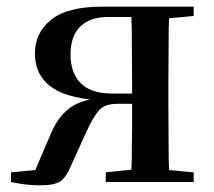

<svg xmlns="http://www.w3.org/2000/svg" viewBox="-20 -547 642 577"><path d="M287 -527H562V-499L488 -492Q488 -478 487 -461Q487 -419 486.5 -374.5Q486 -330 486 -296V-232Q486 -198 486.5 -153Q487 -108 487 -67Q488 -50 488 -36L562 -29V0H298V-29L375 -37Q375 -51 376 -67Q376 -109 377 -157Q377 -198 377 -235H333Q294 -235 277 -215Q260 -195 241 -154L192 -46Q179 -15 162 -2.5Q145 10 99 10Q79 10 58 7.5Q37 5 13 0V-29L86 -36L131 -141Q153 -195 189 -222Q213 -240 250 -248Q203 -254 171 -266Q126 -284 105.5 -314.5Q85 -345 85 -387Q85 -449 134 -488Q183 -527 287 -527ZM375 -496H306Q250 -496 221 -467Q192 -438 192 -384Q192 -327 223 -296.5Q254 -266 315 -266H377V-296Q377 -330 376.5 -374.5Q376 -419 376 -461Q375 -480 375 -496Z"/></svg>

Font: Early Summer Mincho SemiBold
Style: Regular
Weight: 600
Designer: GuiWonder
Version: Version 1.002